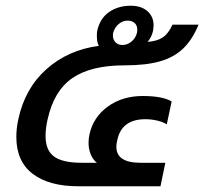

<svg xmlns="http://www.w3.org/2000/svg" viewBox="-20 -650 713 670"><path d="M37 -172Q37 -203 44 -234Q67 -342 142.5 -409Q218 -476 325 -490Q318 -501 318 -525Q318 -536 319 -541Q328 -585 360 -607.5Q392 -630 436 -630Q473 -630 494.5 -611Q516 -592 516 -561Q516 -556 514 -542Q509 -520 495 -504Q528 -506 548 -519.5Q568 -533 582 -564H673Q651 -511 619 -480.5Q587 -450 538.5 -436Q490 -422 415 -422Q297 -422 232.5 -377.5Q168 -333 146 -233Q139 -202 139 -176Q139 -125 169 -103.5Q199 -82 264 -82H318Q304 -93 296.5 -111.5Q289 -130 289 -152Q289 -165 292 -180Q305 -241 356 -278Q407 -315 478 -315Q547 -315 579 -296L562 -216Q550 -224 529.5 -229Q509 -234 487 -234Q404 -234 389 -160Q386 -148 386 -138Q386 -82 470 -82H557L540 0H253Q151 0 94 -43.5Q37 -87 37 -172ZM458 -536Q459 -540 459 -547Q459 -561 450 -569.5Q441 -578 425 -578Q408 -578 394 -566Q380 -554 375 -536Q374 -533 374 -526Q374 -512 383 -502.5Q392 -493 407 -493Q425 -493 439.5 -505.5Q454 -518 458 -536Z"/></svg>

Font: Prompt
Style: Italic
Weight: 400
Italic angle: -12°
Designer: Katatrad Team
Foundry: CadsonDemak
Version: Version 1.001